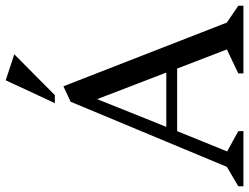

<svg xmlns="http://www.w3.org/2000/svg" viewBox="-120 -752 872 672"><g transform="rotate(-90 316.0 -416.0)"><path d="M0 0V-18L68 -58L296 -605L350 -630L573 -58L632 -18V0H395V-18L479 -58L412 -232H193L122 -57L193 -18V0ZM208 -270H398L305 -512ZM291 -660 371 -832 462 -802 319 -660Z"/></g></svg>

Font: Ancizar Serif Light
Style: Regular
Weight: 400
Version: Version 8.100